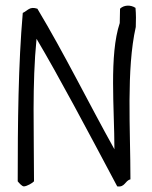

<svg xmlns="http://www.w3.org/2000/svg" viewBox="-20 -641 542 683"><path d="M43 4C48 10 58 22 65 22C75 22 96 10 101 4C101 -167 94 -344 110 -503C190 -368 288 -183 397 22C425 26 424 2 444 -3C444 -182 429 -394 463 -545C464 -568 464 -590 462 -613C444 -625 420 -623 407 -610L406 -559C368 -445 387 -256 387 -110C295 -275 209 -450 113 -610C85 -619 80 -604 61 -595C45 -412 43 -202 43 4Z"/></svg>

Font: Comica
Style: Rg
Weight: 400
Designer: Jasper
Foundry: KineticPlasma Fonts/Cannot Into Space Fonts
Version: Version 0.89